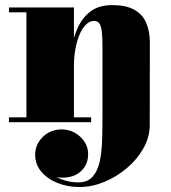

<svg xmlns="http://www.w3.org/2000/svg" viewBox="-20 -490 684 770"><path d="M299 260Q251 260 210.5 243.8Q170 227.5 145.5 198.2Q121 169 121 131Q121 89 151.8 59Q182.5 29 228 29Q255.5 29 279.5 42.2Q303.5 55.5 318.5 78Q333.5 100.5 333.5 128Q333.5 169.5 305.5 196Q277.5 222.5 230 222.5Q200.5 222.5 176 208Q151.5 193.5 136.8 172.2Q122 151 122 131H141Q141 163.5 164.2 188.5Q187.5 213.5 222.5 227.5Q257.5 241.5 293.5 241.5Q331 241.5 351.2 218.8Q371.5 196 379.8 158.2Q388 120.5 389.5 74Q391 27.5 391 -20V-301L581 -319.5L580.5 11.5Q580.5 60 555.2 104.8Q530 149.5 488.5 184.5Q447 219.5 397.5 239.8Q348 260 299 260ZM16 0V-19.5H345.5V0ZM86 0V-440.5H16V-460H276.5V0ZM261.5 -225.5Q261.5 -256.5 267.8 -297.8Q274 -339 291.5 -378.2Q309 -417.5 342.2 -443.5Q375.5 -469.5 429.5 -469.5Q487 -469.5 520 -450.2Q553 -431 567 -397Q581 -363 581 -319.5L391 -301Q391 -344.5 387.8 -367Q384.5 -389.5 377.2 -397.8Q370 -406 357 -406Q339.5 -406 324.8 -391.5Q310 -377 299.2 -351.8Q288.5 -326.5 282.5 -294Q276.5 -261.5 276.5 -225.5Z"/></svg>

Font: Bodoni Moda Black
Style: Regular
Weight: 900
Version: Version 2.005